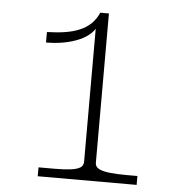

<svg xmlns="http://www.w3.org/2000/svg" viewBox="-49 -686 657 731"><g transform="rotate(5 280.0 -320.5)"><path d="M338 -70Q338 -55 352.5 -47.5Q367 -40 394 -37Q421 -34 458 -34H500V0H122V-34H183Q219 -34 243.5 -37Q268 -40 280.5 -47.5Q293 -55 293 -70V-593L303 -601Q297 -579 279.5 -562Q262 -545 235.5 -533.5Q209 -522 177 -516Q145 -510 109 -510V-550Q148 -551 179 -556Q210 -561 234.5 -571.5Q259 -582 276.5 -599Q294 -616 305 -641H338Z"/></g></svg>

Font: Roboto Serif 20pt Thin
Style: Regular
Weight: 250
Version: Version 1.008